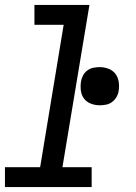

<svg xmlns="http://www.w3.org/2000/svg" viewBox="-28 -755 548 775"><path d="M-8 0V-80H134L229 -655H111V-735H333L224 -80H342V0ZM375 -330Q356 -330 339 -336.5Q322 -343 311.5 -356.5Q301 -370 298.5 -388.5Q296 -407 299 -426Q301 -439 307.5 -451Q314 -463 325 -471Q336 -479 349 -481.5Q362 -484 375 -484Q393 -484 410 -477.5Q427 -471 437.5 -457.5Q448 -444 451 -425.5Q454 -407 451 -388Q449 -375 442 -363Q435 -351 424 -343Q413 -335 400 -332.5Q387 -330 375 -330Z"/></svg>

Font: Iosevka Slab Medium Oblique
Style: Regular
Weight: 500
Italic angle: -9°
Monospace: yes
Designer: Belleve Invis
Foundry: Belleve Invis
Version: Version 11.1.1; ttfautohint (v1.8.3)